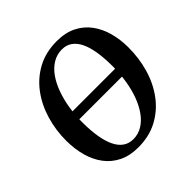

<svg xmlns="http://www.w3.org/2000/svg" viewBox="-193 -922 1102 1102"><g transform="rotate(-45 357.5 -371.5)"><path d="M128 -344 129.5 -404H588.5L586.5 -344ZM321 10Q252.5 10 202.2 -15Q152 -40 119.5 -83.8Q87 -127.5 71.2 -184.8Q55.5 -242 55 -307Q54.5 -395 78.5 -475.2Q102.5 -555.5 149.2 -618Q196 -680.5 264.2 -716.8Q332.5 -753 420.5 -753Q490 -753 540 -728Q590 -703 622.5 -659.2Q655 -615.5 670.5 -559Q686 -502.5 686.5 -439Q687 -350.5 663.5 -269.5Q640 -188.5 593.2 -125.8Q546.5 -63 478.2 -26.5Q410 10 321 10ZM334 -43.5Q374 -43.5 407.5 -63.8Q441 -84 467 -120.5Q493 -157 510.8 -205.5Q528.5 -254 537.5 -311.8Q546.5 -369.5 546 -431.5Q545.5 -494.5 537.2 -544Q529 -593.5 512.2 -627.8Q495.5 -662 469.5 -680.2Q443.5 -698.5 407.5 -698.5Q367.5 -698.5 333.8 -678.2Q300 -658 274.2 -622Q248.5 -586 230.8 -537.8Q213 -489.5 203.8 -432.5Q194.5 -375.5 195 -314Q195.5 -250 204 -200Q212.5 -150 229.5 -115Q246.5 -80 272.5 -61.8Q298.5 -43.5 334 -43.5Z"/></g></svg>

Font: Merriweather 24pt SemiBold
Style: Italic
Weight: 600
Italic angle: -7.8°
Version: Version 2.101